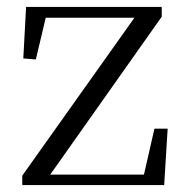

<svg xmlns="http://www.w3.org/2000/svg" viewBox="-20 -532 534 552"><path d="M44 0V-27L380 -500V-473L372 -481H238H87L116 -500L83 -361L47 -364L55 -512H445V-484L111 -11L117 -51L118 -30H258H415L390 -13L424 -162H462L452 0Z"/></svg>

Font: Noto Serif SC ExtraLight Light
Style: Regular
Weight: 300
Version: Version 2.002-H1;hotconv 1.1.0;makeotfexe 2.6.0